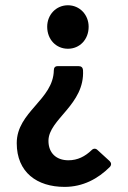

<svg xmlns="http://www.w3.org/2000/svg" viewBox="-20 -525 490 733"><path d="M160.2 -422.9C160.2 -374 194.3 -338.9 239.3 -338.9C284.2 -338.9 318.4 -374 318.4 -422.9C318.4 -468.8 284.2 -504.9 239.3 -504.9C194.3 -504.9 160.2 -468.8 160.2 -422.9ZM43.9 21.5C43.9 132.8 121.1 188.5 226.6 188.5C296.9 188.5 354.5 157.2 399.4 112.3C406.2 104.5 405.3 96.7 398.4 89.8L352.5 47.9C345.7 41 336.9 41 330.1 47.9C304.7 72.3 276.4 86.9 241.2 86.9C194.3 86.9 165 58.6 165 12.7C165 -70.3 304.7 -125 296.9 -257.8C295.9 -267.6 290 -272.5 280.3 -272.5H200.2C190.4 -272.5 185.5 -266.6 185.5 -256.8C183.6 -143.6 43.9 -98.6 43.9 21.5Z"/></svg>

Font: Ed Sans Neue SemiBold
Style: Regular
Weight: 600
Designer: Stephen Hutchings
Version: Version 1.004;PS 001.004;hotconv 1.0.88;makeotf.lib2.5.64775